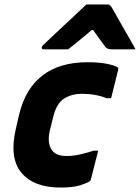

<svg xmlns="http://www.w3.org/2000/svg" viewBox="-20 -832 630 864"><path d="M374 -552Q430 -552 467.5 -543.5Q505 -535 511 -527Q513 -523 512 -519Q504 -485 496 -454.5Q488 -424 480 -390H460Q410 -410 348 -410Q304 -410 269.5 -389Q235 -368 220 -308L206 -252Q191 -195 210 -162Q228 -130 278 -130Q309 -130 340 -137Q371 -144 402 -154H422Q414 -122 405.5 -89.5Q397 -57 389 -25Q388 -19 383 -16Q374 -9 341.5 1.5Q309 12 253 12Q132 12 76.5 -54.5Q21 -121 51 -251L67 -320Q95 -434 172 -493Q249 -552 374 -552ZM369 -812H463Q471 -812 475.5 -808Q480 -804 488 -790Q493 -781 504.5 -760.5Q516 -740 531.5 -713Q547 -686 562.5 -659Q578 -632 590 -610H481Q463 -610 454 -621Q448 -629 434.5 -647.5Q421 -666 399 -697H393Q357 -667 332.5 -646.5Q308 -626 287 -610H177Q166 -610 168 -619Q169 -624 173 -628Q177 -632 193 -647Q207 -661 231.5 -683.5Q256 -706 282.5 -731Q309 -756 332.5 -778Q356 -800 369 -812Z"/></svg>

Font: Recursive Sn Lnr St XBd
Style: Italic
Weight: 800
Italic angle: -15°
Version: Version 1.079;hotconv 1.0.112;makeotfexe 2.5.65598; ttfautoh